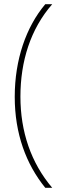

<svg xmlns="http://www.w3.org/2000/svg" viewBox="-20 -709 308 912"><path d="M195 183H228C127 64 77 -84 77 -250C77 -418 125 -571 228 -689H195C104 -581 50 -426 50 -249C50 -74 104 71 195 183Z"/></svg>

Font: Noto Sans Syriac Eastern Thin
Style: Regular
Weight: 100
Designer: Patrick Giasson and the Monotype Design Team
Foundry: Monotype Imaging Inc.
Version: Version 3.001